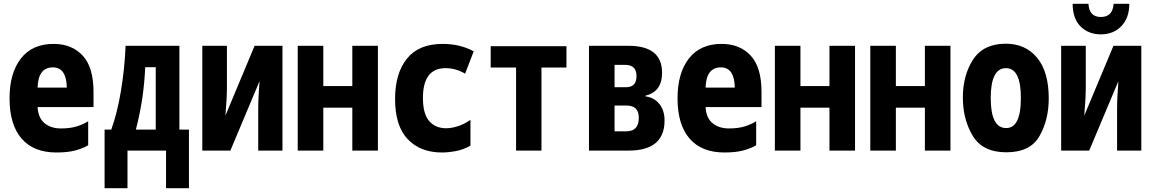

<svg xmlns="http://www.w3.org/2000/svg" viewBox="-20 -789 6040 1006"><path d="M442 -28V-154Q420 -139 384.5 -127.5Q349 -116 300 -116Q247 -116 213.5 -143.5Q180 -171 177 -228H470V-307Q470 -437 413 -498Q356 -559 261 -559Q149 -559 89.5 -482.5Q30 -406 30 -274Q30 -136 93 -63Q156 10 276 10Q337 10 377.5 -1.5Q418 -13 442 -28ZM257 -436Q328 -436 330 -330H177Q180 -436 257 -436Z M741 -437H796V-110H692Q715 -200 726 -277Q737 -354 741 -437ZM648 197V0H850V197H970V-110H920V-549H638Q633 -428 613.5 -311.5Q594 -195 563 -110H528V197Z M1187 0 1340 -364Q1337 -325 1335 -288.5Q1333 -252 1333 -216V0H1460V-549H1314L1161 -183Q1165 -231 1167 -265Q1169 -299 1169 -336V-549H1040V0Z M1674 0V-225H1826V0H1960V-549H1826V-338H1674V-549H1540V0Z M2445 -26V-161Q2410 -137 2377 -127Q2344 -117 2317 -117Q2262 -117 2229 -154.5Q2196 -192 2196 -276Q2196 -432 2315 -432Q2368 -432 2417 -403L2462 -520Q2391 -559 2299 -559Q2174 -559 2112 -481.5Q2050 -404 2050 -271Q2050 -129 2116.5 -59.5Q2183 10 2296 10Q2329 10 2369 2.5Q2409 -5 2445 -26Z M2817 0V-435H2948V-547H2551V-435H2684V0Z M3274 0Q3462 0 3462 -158Q3462 -210 3435 -244Q3408 -278 3362 -284V-288Q3449 -308 3449 -408Q3449 -549 3273 -549H3066V0ZM3200 -449H3257Q3315 -449 3315 -390Q3315 -332 3260 -332H3200ZM3200 -236H3263Q3327 -236 3327 -172Q3327 -101 3262 -101H3200Z M3942 -28V-154Q3920 -139 3884.5 -127.5Q3849 -116 3800 -116Q3747 -116 3713.5 -143.5Q3680 -171 3677 -228H3970V-307Q3970 -437 3913 -498Q3856 -559 3761 -559Q3649 -559 3589.5 -482.5Q3530 -406 3530 -274Q3530 -136 3593 -63Q3656 10 3776 10Q3837 10 3877.5 -1.5Q3918 -13 3942 -28ZM3757 -436Q3828 -436 3830 -330H3677Q3680 -436 3757 -436Z M4174 0V-225H4326V0H4460V-549H4326V-338H4174V-549H4040V0Z M4674 0V-225H4826V0H4960V-549H4826V-338H4674V-549H4540V0Z M5475 -273Q5475 -413 5414 -486.5Q5353 -560 5250 -560Q5133 -560 5079 -477.5Q5025 -395 5025 -278Q5025 -163 5077 -77Q5129 9 5253 9Q5378 9 5426.5 -76Q5475 -161 5475 -273ZM5171 -275Q5171 -432 5251 -432Q5329 -432 5329 -275Q5329 -118 5252 -118Q5171 -118 5171 -275Z M5897 -769H5815Q5810 -700 5748 -700Q5687 -700 5683 -769H5600Q5601 -690 5642.5 -649.5Q5684 -609 5748 -609Q5814 -609 5855.5 -652Q5897 -695 5897 -769ZM5687 0 5840 -364Q5837 -325 5835 -288.5Q5833 -252 5833 -216V0H5960V-549H5814L5661 -183Q5665 -231 5667 -265Q5669 -299 5669 -336V-549H5540V0Z"/></svg>

Font: Noto Sans Mono UI Condensed ExtraBold
Style: Regular
Weight: 800
Width: 3
Designer: Monotype Design team
Foundry: Monotype Imaging Inc.
Version: 1.000